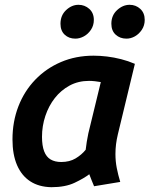

<svg xmlns="http://www.w3.org/2000/svg" viewBox="-20 -768 623 800"><path d="M194 12Q142 11 106 -12.5Q70 -36 51 -80Q32 -124 32 -187Q32 -261 56.5 -324.5Q81 -388 126.5 -435.5Q172 -483 234 -509.5Q296 -536 370 -536Q397 -536 426 -532.5Q455 -529 484.5 -521.5Q514 -514 542 -502L471 -208Q466 -187 463.5 -167Q461 -147 461 -126Q461 -96 466.5 -68Q472 -40 481 -10L372 8Q368 -1 361.5 -17.5Q355 -34 352 -42Q330 -25 291 -6.5Q252 12 194 12ZM235 -93Q270 -93 295 -108Q320 -123 337 -144Q339 -161 341.5 -177Q344 -193 348 -212L400 -426Q390 -428 376 -429.5Q362 -431 351 -431Q306 -431 270 -411.5Q234 -392 208.5 -359.5Q183 -327 169 -285Q155 -243 155 -198Q155 -161 164 -137.5Q173 -114 191 -103.5Q209 -93 235 -93ZM294 -607Q267 -607 249.5 -623.5Q232 -640 232 -669Q232 -704 255.5 -726Q279 -748 307 -748Q333 -748 352 -731Q371 -714 371 -685Q371 -662 359 -644Q347 -626 329.5 -616.5Q312 -607 294 -607ZM507 -607Q480 -607 462 -623.5Q444 -640 444 -669Q444 -704 468 -726Q492 -748 520 -748Q546 -748 564.5 -731Q583 -714 583 -685Q583 -662 571 -644Q559 -626 542 -616.5Q525 -607 507 -607Z"/></svg>

Font: Ubuntu Sans Mono SemiBold
Style: Italic
Weight: 600
Italic angle: -13.5°
Monospace: yes
Designer: Dalton Maag Ltd
Foundry: Dalton Maag Ltd
Version: Version 1.006